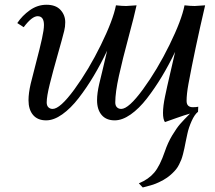

<svg xmlns="http://www.w3.org/2000/svg" viewBox="-20 -511 916 819"><path d="M469.2 2.4Q433.1 2.4 413.6 -20.5Q394 -43.5 394 -83.5Q394 -113.3 403.3 -153.3Q404.3 -156.7 417 -210Q429.7 -263.2 437 -294.9Q409.7 -237.3 379.6 -187Q349.6 -136.7 315.7 -92.8Q281.7 -48.8 245.6 -23.2Q209.5 2.4 176.8 2.4Q140.6 2.4 121.1 -20.5Q101.6 -43.5 101.6 -83.5Q101.6 -113.3 110.8 -153.3Q116.7 -178.2 133.5 -242.4Q150.4 -306.6 158.9 -345.5Q167.5 -384.3 167.5 -404.3Q167.5 -441.9 140.6 -441.9Q116.2 -441.9 81.1 -395L53.7 -412.6Q74.7 -444.3 107.4 -467.5Q140.1 -490.7 178.2 -490.7Q217.8 -490.7 238 -468.8Q258.3 -446.8 258.3 -416Q258.3 -397 253.9 -379.4Q246.1 -347.7 225.8 -276.6Q205.6 -205.6 192.4 -152.6Q179.2 -99.6 179.2 -74.2Q179.2 -60.5 186.3 -53.5Q193.4 -46.4 204.6 -46.4Q236.3 -46.4 297.4 -129.9Q358.4 -213.4 410.4 -319.3Q462.4 -425.3 474.6 -488.3V-484.4V-488.3Q501.5 -485.4 518.1 -485.4L562.5 -488.3Q553.2 -444.8 528.1 -351.6Q502.9 -258.3 487.3 -187.5Q471.7 -116.7 471.7 -74.2Q471.7 -60.5 478.8 -53.5Q485.8 -46.4 497.1 -46.4Q528.8 -46.4 589.8 -129.9Q650.9 -213.4 702.9 -319.3Q754.9 -425.3 767.1 -488.3Q793 -485.4 810.5 -485.4L855 -488.3Q810.5 -297.4 783.7 -152.3Q775.9 -109.4 775.9 -80.6Q775.9 -53.7 802.7 -53.7Q816.9 -53.7 825.7 -55.7L824.7 -34.2Q810.1 -22.9 797.4 5.4Q784.7 33.7 779.3 59.6Q776.4 72.3 772.5 91.6Q768.6 110.8 766.6 121.1Q764.6 131.3 760.7 146.2Q756.8 161.1 753.4 169.9Q750 178.7 744.1 190.4Q738.3 202.1 731.4 210.7Q724.6 219.2 714.8 228.5Q705.1 237.8 692.9 246.6Q678.2 256.8 660.6 265.1Q643.1 273.4 632.8 276.6Q622.6 279.8 606.2 284.2Q589.8 288.6 588.9 288.6L572.3 271Q613.8 253.9 637.9 225.3Q662.1 196.8 683.1 135.3Q695.8 97.7 714.6 66.4Q733.4 35.2 748.5 17.8Q763.7 0.5 790.5 -26.4Q768.6 -20.5 731.7 -7.3Q694.8 5.9 683.6 9.8Q675.3 -2 675.3 -29.3Q675.3 -58.6 684.1 -100.1Q691.4 -136.2 707.8 -206.1Q724.1 -275.9 727.1 -290Q699.7 -232.9 669.9 -183.6Q640.1 -134.3 606.7 -91.1Q573.2 -47.9 537.4 -22.7Q501.5 2.4 469.2 2.4Z"/></svg>

Font: Flanker
Style: Italic
Weight: 400
Italic angle: -12°
Designer: Flanker
Version: Version 2.027